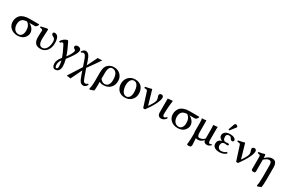

<svg xmlns="http://www.w3.org/2000/svg" viewBox="177 -2271 6134 4096"><g transform="rotate(30 3244.0 -222.5)"><path d="M269 -25.9Q316.4 -25.9 345.7 -65.7Q375 -105.5 375 -174.8Q375 -240.7 357.2 -279.3Q339.4 -317.9 296.9 -354Q250 -354 216.6 -341.8Q183.1 -329.6 164.8 -306.4Q146.5 -283.2 138.2 -254.4Q129.9 -225.6 129.9 -188Q129.9 -166.5 134.3 -145Q138.7 -123.5 149.4 -101.8Q160.2 -80.1 175.5 -63.5Q190.9 -46.9 215.1 -36.4Q239.3 -25.9 269 -25.9ZM480 -354H348.1Q400.9 -330.6 439 -282.2Q477.1 -233.9 477.1 -171.9Q477.1 -150.4 470.2 -127.2Q463.4 -104 447 -79.1Q430.7 -54.2 407 -34.7Q383.3 -15.1 345.5 -2.7Q307.6 9.8 262.2 9.8Q159.2 9.8 93.5 -50Q27.8 -109.9 27.8 -204.1Q27.8 -250 44.7 -292.5Q61.5 -335 92.8 -366.2Q120.6 -394 177 -412.6Q233.4 -431.2 298.8 -431.2H540L550.8 -418.9Q541.5 -401.4 536.9 -393.6Q532.2 -385.7 523.2 -374.5Q514.2 -363.3 503.7 -358.6Q493.2 -354 480 -354Z M1040 -249Q1040 -189.5 1023.9 -140.4Q1007.8 -91.3 980.7 -60.1Q953.6 -28.8 920.2 -11.2Q886.7 6.3 850.6 8.8Q844.7 9.8 833 9.8Q739.7 9.8 699.7 -38.3Q659.7 -86.4 659.7 -183.1Q659.7 -189.5 662.6 -292Q663.1 -295.4 663.8 -304.4Q664.6 -313.5 665 -317.9Q665 -321.3 665.3 -327.1Q665.5 -333 665.5 -337.2Q665.5 -341.3 665 -344.2Q663.6 -360.8 653.8 -369.1Q652.3 -370.6 650.4 -371.6Q648.4 -372.6 646 -373.5Q643.6 -374.5 641.1 -375Q638.7 -375.5 635 -376.2Q631.3 -377 628.9 -377.2Q626.5 -377.4 621.8 -377.9Q617.2 -378.4 614.7 -378.7Q612.3 -378.9 607.2 -379.4Q602.1 -379.9 599.6 -379.9Q597.2 -384.8 595.7 -394.5Q594.2 -404.3 595.7 -409.2Q697.8 -432.1 735.8 -439.9Q752.4 -441.4 757.8 -435.1Q768.1 -431.6 768.1 -422.9Q766.6 -415.5 766.6 -405.8Q765.1 -373 761.7 -320.8Q761.7 -316.9 761.2 -308.8Q760.7 -300.8 760.7 -296.9Q756.8 -237.3 756.8 -203.1Q756.8 -186.5 757.1 -174.3Q757.3 -162.1 759.3 -143.3Q761.2 -124.5 764.6 -110.8Q768.1 -97.2 774.4 -81.8Q780.8 -66.4 789.8 -56.4Q798.8 -46.4 812.5 -39.1Q826.2 -31.7 843.8 -30.8H865.7Q896.5 -35.6 921.4 -57.6Q946.3 -79.6 960.7 -110.8Q975.1 -142.1 982.4 -174.6Q989.7 -207 989.7 -236.8Q989.7 -254.9 989.3 -265.9Q988.8 -276.9 986.1 -292Q983.4 -307.1 978.3 -316.9Q973.1 -326.7 963.4 -336.4Q953.6 -346.2 939.9 -352.1Q938 -353.5 932.4 -356Q926.8 -358.4 924.8 -359.9Q913.1 -365.2 905.8 -372.1Q889.6 -385.7 889.6 -413.1Q891.1 -425.3 902.3 -433.6Q913.6 -441.9 928.7 -441.9Q957 -441.9 978 -428.7Q999 -415.5 1010.5 -396Q1022 -376.5 1029.1 -348.9Q1036.1 -321.3 1038.1 -298.3Q1040 -275.4 1040 -249Z M1342.8 -2.9Q1319.8 26.9 1308.1 60.8Q1296.4 94.7 1296.4 121.1Q1296.4 155.3 1305.2 176Q1314 196.8 1329.6 196.8Q1346.2 196.8 1354.5 180.9Q1362.8 165 1362.8 138.2Q1362.8 69.8 1342.8 -2.9ZM1406.7 -78.1Q1433.6 23.4 1433.6 91.8Q1433.6 114.7 1429.9 135.3Q1426.3 155.8 1417.7 174.6Q1409.2 193.4 1396.2 206.8Q1383.3 220.2 1363.3 228Q1343.3 235.8 1318.4 235.8Q1283.7 235.8 1263.7 204.6Q1243.7 173.3 1243.7 127.9Q1243.7 80.1 1264.4 36.9Q1285.2 -6.3 1326.7 -55.2Q1296.4 -147.9 1223.6 -289.1Q1222.2 -292 1218.5 -298.6Q1214.8 -305.2 1213.4 -308.1Q1211.9 -311 1208.7 -316.4Q1205.6 -321.8 1203.9 -324.5Q1202.1 -327.1 1199.5 -331.1Q1196.8 -335 1194.6 -336.7Q1192.4 -338.4 1189.9 -340.6Q1187.5 -342.8 1184.8 -343.5Q1182.1 -344.2 1179.7 -344.2Q1147 -344.2 1131.3 -314.9Q1111.8 -314.9 1097.7 -329.1Q1109.9 -360.4 1139.2 -387.9Q1168.5 -415.5 1196.8 -429.2Q1225.1 -442.9 1242.7 -442.9Q1249 -442.9 1255.4 -437.7Q1261.7 -432.6 1264.6 -425.8Q1345.2 -269 1390.6 -128.9Q1429.2 -180.7 1459.5 -236.1Q1489.7 -291.5 1489.7 -320.8Q1489.7 -331.5 1480.5 -339.8Q1471.2 -348.1 1460.4 -353Q1449.7 -357.9 1440.9 -368.9Q1432.1 -379.9 1432.6 -396Q1433.1 -418.9 1451.9 -430.9Q1470.7 -442.9 1503.4 -442.9Q1530.3 -442.9 1554.4 -425Q1578.6 -407.2 1578.6 -377Q1578.6 -329.1 1527.1 -245.8Q1475.6 -162.6 1406.7 -78.1Z M1764.2 -248Q1741.2 -316.9 1720.5 -346.9Q1699.7 -377 1670.4 -377Q1660.2 -377 1646.5 -371.6Q1632.8 -366.2 1621.6 -355Q1608.4 -358.9 1605.5 -376Q1627.4 -405.8 1647.2 -422.4Q1667 -439 1689.5 -439Q1742.2 -439 1775.1 -395.8Q1808.1 -352.5 1837.4 -261.2L1863.3 -180.2L1989.3 -436Q2009.8 -433.1 2016.6 -433.1Q2027.3 -433.1 2047.6 -434.6Q2067.9 -436 2083 -437.5L2098.1 -439L2025.4 -332L1880.4 -127.9L1942.4 48.8Q1961.9 105 1975.3 130.4Q1988.8 155.8 2000 162.8Q2011.2 169.9 2031.2 169.9Q2044.4 169.9 2058.8 162.4Q2073.2 154.8 2083.5 143.1Q2098.1 144.5 2102.5 162.1Q2089.8 190.4 2065.7 211.2Q2041.5 231.9 2013.2 231.9Q1963.4 231.9 1933.3 195.3Q1903.3 158.7 1869.1 58.1L1835.4 -41L1702.1 234.9L1634.3 225.1L1608.4 224.1L1611.3 208L1812.5 -107.9Z M2507.3 -192.9Q2507.3 -298.8 2470.7 -349.9Q2434.1 -400.9 2373 -400.9Q2279.3 -400.9 2279.3 -229V-89.8Q2300.8 -62 2328.9 -43.9Q2356.9 -25.9 2387.2 -25.9Q2444.8 -25.9 2476.1 -69.6Q2507.3 -113.3 2507.3 -192.9ZM2271.5 203.1 2173.3 237.8 2160.2 215.8Q2183.1 153.3 2183.1 3.9V-185.1Q2183.1 -224.1 2187.5 -255.6Q2191.9 -287.1 2197.3 -306.2Q2202.6 -325.2 2212.6 -342.3Q2222.7 -359.4 2229.2 -366.7Q2235.8 -374 2247.1 -384.8Q2303.7 -439.9 2394 -439.9Q2487.3 -439.9 2549.3 -378.9Q2611.3 -317.9 2611.3 -228Q2611.3 -116.2 2545.4 -53.2Q2479.5 9.8 2373 9.8Q2321.8 9.8 2279.3 -15.1V65.9Q2279.3 167 2271.5 203.1Z M2689.9 -210Q2689.9 -273.9 2716.8 -325.7Q2743.7 -377.4 2796.1 -408.7Q2848.6 -439.9 2918 -439.9Q2970.7 -439.9 3012.2 -421.4Q3053.7 -402.8 3078.9 -370.6Q3104 -338.4 3116.9 -298.3Q3129.9 -258.3 3129.9 -212.9Q3129.9 -115.7 3067.4 -53Q3004.9 9.8 2903.8 9.8Q2853 9.8 2811.5 -8.1Q2770 -25.9 2743.9 -56.4Q2717.8 -86.9 2703.9 -126.2Q2689.9 -165.5 2689.9 -210ZM2903.8 -402.8Q2850.6 -402.8 2822.3 -354.2Q2793.9 -305.7 2793.9 -230Q2793.9 -195.3 2801.5 -160.6Q2809.1 -126 2823.7 -95.5Q2838.4 -64.9 2863.5 -45.9Q2888.7 -26.9 2919.9 -26.9Q2939.5 -26.9 2957.5 -35.2Q2975.6 -43.5 2991.5 -60.8Q3007.3 -78.1 3016.6 -109.4Q3025.9 -140.6 3025.9 -182.1Q3025.9 -286.6 2992.9 -344.7Q2960 -402.8 2903.8 -402.8Z M3251.5 -337.9Q3245.1 -358.9 3235.6 -366.5Q3226.1 -374 3208.5 -375L3171.4 -377Q3164.6 -391.1 3168.5 -407.2Q3189.9 -412.1 3224.4 -418.9Q3258.8 -425.8 3281.5 -430.9Q3304.2 -436 3317.4 -441.9Q3322.8 -441.9 3325.2 -439.7Q3327.6 -437.5 3329.6 -429.2L3425.3 -98.1Q3428.7 -83.5 3436.5 -95.2Q3444.3 -106.9 3447.3 -112.8Q3493.2 -183.1 3511.7 -222.4Q3530.3 -261.7 3530.3 -286.1Q3530.3 -320.8 3517.8 -349.1Q3505.4 -377.4 3505.4 -400.9Q3505.4 -415.5 3520.5 -428.7Q3535.6 -441.9 3561.5 -441.9Q3583.5 -441.9 3596.4 -425.8Q3609.4 -409.7 3609.4 -387.2Q3609.4 -329.6 3560.3 -229.5Q3511.2 -129.4 3411.6 7.8Q3403.3 11.2 3387.2 11.2Q3371.1 11.2 3362.3 7.8Z M3809.1 -107.9Q3809.1 -83 3817.1 -65.4Q3825.2 -47.9 3842.3 -47.9Q3870.6 -47.9 3901.4 -83Q3918.5 -76.2 3920.9 -62Q3903.8 -32.7 3871.1 -10.7Q3838.4 11.2 3802.2 11.2Q3760.7 11.2 3737.1 -16.1Q3713.4 -43.5 3713.4 -88.9V-431.2L3820.3 -442.9L3834 -430.2Q3823.2 -371.6 3816.2 -277.8Q3809.1 -184.1 3809.1 -146Z M4213.9 -25.9Q4261.2 -25.9 4290.5 -65.7Q4319.8 -105.5 4319.8 -174.8Q4319.8 -240.7 4302 -279.3Q4284.2 -317.9 4241.7 -354Q4194.8 -354 4161.4 -341.8Q4127.9 -329.6 4109.6 -306.4Q4091.3 -283.2 4083 -254.4Q4074.7 -225.6 4074.7 -188Q4074.7 -166.5 4079.1 -145Q4083.5 -123.5 4094.2 -101.8Q4105 -80.1 4120.4 -63.5Q4135.7 -46.9 4159.9 -36.4Q4184.1 -25.9 4213.9 -25.9ZM4424.8 -354H4293Q4345.7 -330.6 4383.8 -282.2Q4421.9 -233.9 4421.9 -171.9Q4421.9 -150.4 4415 -127.2Q4408.2 -104 4391.8 -79.1Q4375.5 -54.2 4351.8 -34.7Q4328.1 -15.1 4290.3 -2.7Q4252.4 9.8 4207 9.8Q4104 9.8 4038.3 -50Q3972.7 -109.9 3972.7 -204.1Q3972.7 -250 3989.5 -292.5Q4006.3 -335 4037.6 -366.2Q4065.4 -394 4121.8 -412.6Q4178.2 -431.2 4243.7 -431.2H4484.9L4495.6 -418.9Q4486.3 -401.4 4481.7 -393.6Q4477.1 -385.7 4468 -374.5Q4459 -363.3 4448.5 -358.6Q4438 -354 4424.8 -354Z M4844.7 -56.2H4840.8Q4809.6 -24.9 4781.5 -9Q4753.4 6.8 4715.8 8.8Q4710.9 9.8 4700.7 9.8Q4671.4 7.8 4656.7 -1Q4656.7 -0.5 4656.2 2.7Q4655.8 5.9 4655.8 7.8Q4655.8 13.7 4657.7 36.1Q4660.2 81.1 4661.6 99.1Q4662.6 104 4663.1 109.6Q4663.6 115.2 4663.8 122.1Q4664.1 128.9 4664.6 132.8Q4666.5 157.2 4665.5 167Q4664.1 200.7 4641.6 214.8Q4621.1 220.2 4604.5 220.2Q4581.1 220.2 4564.5 212.9L4557.6 201.2Q4560.1 191.9 4563.5 171.9Q4571.8 78.1 4571.8 5.9V2Q4571.8 -24.9 4572.8 -38.1V-63Q4567.4 -100.1 4566.4 -116.2V-129.9V-321.8Q4566.4 -346.2 4563.5 -382.1Q4560.5 -418 4555.7 -432.1Q4620.6 -432.1 4660.6 -441.9Q4662.6 -375 4662.6 -342.8V-152.8Q4662.6 -98.6 4674.8 -69.8Q4687 -41 4719.7 -41Q4756.3 -41 4790.5 -58.1Q4824.7 -75.2 4841.8 -100.1V-325.2Q4841.8 -398.9 4837.9 -432.1Q4868.7 -432.1 4884.8 -433.1Q4915.5 -434.6 4939.5 -441.9Q4939.5 -439 4938.5 -401.4Q4937.5 -363.8 4937.5 -344.2V-123Q4937.5 -86.4 4943.6 -66.9Q4949.7 -47.4 4966.8 -43.9Q4970.7 -43 4979.5 -43Q4990.7 -43 5000.5 -50.5Q5010.3 -58.1 5010.7 -58.1Q5016.1 -55.7 5020.3 -50.3Q5024.4 -44.9 5024.4 -39.1Q5013.7 -24.4 4987.5 -8.5Q4961.4 7.3 4930.7 8.8Q4853.5 8.8 4844.7 -56.2Z M5071.3 -110.8Q5071.3 -196.8 5164.6 -229V-231Q5127.4 -246.6 5108.9 -269.3Q5090.3 -292 5090.3 -326.2Q5090.3 -346.2 5098.9 -365Q5107.4 -383.8 5125 -401.6Q5142.6 -419.4 5176 -430.2Q5209.5 -440.9 5253.4 -440.9Q5313 -440.9 5352.1 -419.4Q5391.1 -397.9 5391.1 -368.2Q5391.1 -348.1 5379.9 -339.1Q5368.7 -330.1 5354.5 -330.1Q5322.8 -330.1 5306.2 -362.8Q5294.9 -382.8 5282.2 -393.8Q5269.5 -404.8 5247.6 -404.8Q5234.4 -404.8 5224.1 -402.6Q5213.9 -400.4 5202.4 -393.8Q5190.9 -387.2 5184.6 -372.3Q5178.2 -357.4 5178.2 -335Q5178.2 -287.6 5198 -265.9Q5217.8 -244.1 5249.5 -244.1Q5252 -244.1 5274.7 -246.6Q5297.4 -249 5300.3 -249Q5336.4 -249 5336.4 -227.1Q5336.4 -203.1 5299.3 -203.1Q5295.9 -203.1 5275.1 -206.1Q5254.4 -209 5248.5 -209Q5210.4 -209 5189 -186Q5167.5 -163.1 5167.5 -121.1Q5167.5 -81.1 5193.4 -55.9Q5219.2 -30.8 5256.3 -30.8Q5315.9 -30.8 5382.3 -76.2Q5397.9 -70.8 5401.4 -50.8Q5373.5 -24.9 5331.8 -7.6Q5290 9.8 5242.2 9.8Q5202.6 9.8 5171.9 2.7Q5141.1 -4.4 5122.6 -16.1Q5104 -27.8 5092 -43.9Q5080.1 -60.1 5075.7 -76.2Q5071.3 -92.3 5071.3 -110.8ZM5248.5 -683.1Q5265.1 -683.1 5282.7 -672.1Q5300.3 -661.1 5300.3 -647Q5300.3 -637.2 5294.4 -629.9L5198.2 -507.8Q5192.4 -500 5186.5 -500Q5180.2 -500 5173.8 -504.2Q5167.5 -508.3 5167.5 -513.2Q5167.5 -517.1 5169.4 -522.9L5220.2 -666Q5226.1 -683.1 5248.5 -683.1Z M5541 -337.9Q5534.7 -358.9 5525.1 -366.5Q5515.6 -374 5498 -375L5460.9 -377Q5454.1 -391.1 5458 -407.2Q5479.5 -412.1 5513.9 -418.9Q5548.3 -425.8 5571 -430.9Q5593.8 -436 5606.9 -441.9Q5612.3 -441.9 5614.7 -439.7Q5617.2 -437.5 5619.1 -429.2L5714.8 -98.1Q5718.3 -83.5 5726.1 -95.2Q5733.9 -106.9 5736.8 -112.8Q5782.7 -183.1 5801.3 -222.4Q5819.8 -261.7 5819.8 -286.1Q5819.8 -320.8 5807.4 -349.1Q5794.9 -377.4 5794.9 -400.9Q5794.9 -415.5 5810.1 -428.7Q5825.2 -441.9 5851.1 -441.9Q5873 -441.9 5886 -425.8Q5898.9 -409.7 5898.9 -387.2Q5898.9 -329.6 5849.9 -229.5Q5800.8 -129.4 5701.2 7.8Q5692.9 11.2 5676.8 11.2Q5660.6 11.2 5651.9 7.8Z M6025.9 -30.8V-314.9Q6025.9 -337.4 6023.7 -349.1Q6021.5 -360.8 6013.4 -368.4Q6005.4 -376 5994.4 -378.4Q5983.4 -380.9 5960.4 -382.8Q5955.1 -399.4 5958.5 -412.1Q6044.4 -422.9 6098.6 -442.9Q6111.8 -442.9 6114.7 -432.1Q6121.6 -406.7 6121.6 -356Q6163.6 -396.5 6203.6 -418.7Q6243.7 -440.9 6291.5 -440.9Q6403.8 -440.9 6403.8 -282.2V3.9Q6403.8 146 6391.6 204.1L6301.8 237.8L6288.6 216.8Q6306.6 167.5 6306.6 3.9V-269Q6306.6 -295.9 6304.4 -314Q6302.2 -332 6295.9 -348.4Q6289.6 -364.7 6276.6 -372.8Q6263.7 -380.9 6243.7 -380.9Q6194.3 -380.9 6122.6 -315.9V-37.1Q6122.6 -11.7 6114.5 -1Q6106.4 9.8 6085.4 9.8Q6050.3 9.8 6038.1 1Q6025.9 -7.8 6025.9 -30.8Z"/></g></svg>

Font: Common Serif Medium
Style: Regular
Weight: 500
Designer: Philipp H. Poll, Khaled Hosny
Foundry: Stefan Peev, Context Ltd.
Version: Version 1.026